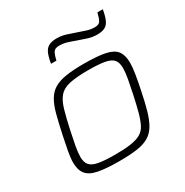

<svg xmlns="http://www.w3.org/2000/svg" viewBox="-166 -846 951 988"><g transform="rotate(-30 309.5 -352.0)"><path d="M264 8Q184 8 137.5 -1.5Q91 -11 71.5 -36Q52 -61 52 -105Q52 -132 59 -169Q66 -206 76 -254Q90 -319 102 -365Q114 -411 131.5 -441Q149 -471 176 -487.5Q203 -504 246 -511Q289 -518 353 -518Q433 -518 479 -508.5Q525 -499 544 -474Q563 -449 563 -404Q563 -377 557 -339.5Q551 -302 541 -254Q528 -189 515 -143.5Q502 -98 484.5 -68Q467 -38 440 -21.5Q413 -5 370.5 1.5Q328 8 264 8ZM261 -32Q317 -32 354 -37.5Q391 -43 413.5 -56Q436 -69 449 -94.5Q462 -120 472.5 -159Q483 -198 495 -254Q505 -301 511.5 -337Q518 -373 518 -398Q518 -431 503.5 -448Q489 -465 454 -471.5Q419 -478 356 -478Q286 -478 245.5 -469Q205 -460 184 -436Q163 -412 150 -368Q137 -324 122 -254Q112 -207 105.5 -171.5Q99 -136 99 -111Q99 -79 113.5 -62Q128 -45 163.5 -38.5Q199 -32 261 -32ZM208 -602Q214 -639 223.5 -660.5Q233 -682 250.5 -691.5Q268 -701 297 -701Q326 -701 353 -692.5Q380 -684 408 -674Q429 -667 451 -659.5Q473 -652 498 -652Q522 -652 530.5 -665.5Q539 -679 547 -712H579Q573 -676 563.5 -654Q554 -632 537 -622.5Q520 -613 490 -613Q461 -613 434 -622Q407 -631 378 -641Q357 -649 335.5 -655.5Q314 -662 290 -662Q266 -662 257 -649Q248 -636 240 -602Z"/></g></svg>

Font: Saira SemiExpanded ExtraLight
Style: Italic
Weight: 250
Width: 6
Italic angle: -12°
Designer: Hector Gatti with collaboration of the Omnibus-Type team
Foundry: Omnibus-Type
Version: Version 1.101